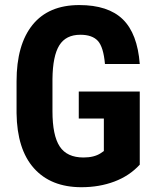

<svg xmlns="http://www.w3.org/2000/svg" viewBox="-20 -741 625 770"><path d="M540.5 -80.6Q499 -35.6 438.7 -12.9Q378.4 9.8 306.6 9.8Q184.1 9.8 116.2 -66.2Q48.3 -142.1 46.4 -287.1V-415Q46.4 -562 110.6 -641.4Q174.8 -720.7 297.9 -720.7Q413.6 -720.7 472.4 -663.6Q531.2 -606.4 540.5 -484.4H400.9Q395 -552.2 372.6 -576.9Q350.1 -601.6 302.2 -601.6Q244.1 -601.6 217.8 -559.1Q191.4 -516.6 190.4 -423.8V-294.9Q190.4 -197.8 219.5 -153.6Q248.5 -109.4 314.9 -109.4Q357.4 -109.4 383.8 -126.5L396.5 -135.3V-265.6H295.9V-374H540.5Z"/></svg>

Font: TypoPRO Roboto
Style: Bold
Weight: 700
Designer: Google
Version: Version 2.136; 2016